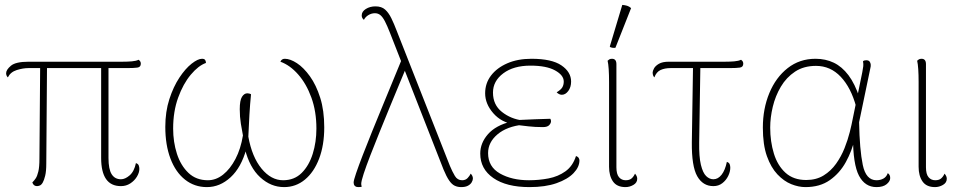

<svg xmlns="http://www.w3.org/2000/svg" viewBox="-20 -752 3936 784"><path d="M474 8Q433 8 413 -21Q393 -50 393 -107V-493H423V-107Q423 -61 436 -40.5Q449 -20 474 -20Q491 -20 509.5 -36Q528 -52 535 -86Q544 -83 546.5 -76.5Q549 -70 549 -62Q549 -47 539 -30.5Q529 -14 512 -3Q495 8 474 8ZM131 8Q117 8 112 -7Q120 -15 126 -24Q132 -33 136.5 -51.5Q141 -70 141 -104L144 -487L172 -486L169 -84Q169 -53 164.5 -34.5Q160 -16 154.5 -6.5Q149 3 142.5 5.5Q136 8 131 8ZM12 -436Q5 -443 5 -453Q5 -467 24.5 -483.5Q44 -500 97 -500H480Q501 -500 518.5 -501.5Q536 -503 546 -508Q548 -507 551.5 -503Q555 -499 555 -492Q555 -478 541 -476Q527 -474 501 -474Q450 -474 399.5 -474Q349 -474 299 -474Q249 -474 198.5 -474Q148 -474 97 -474Q74 -474 48.5 -466Q23 -458 12 -436Z M1143 -512Q1165 -512 1192.5 -494Q1220 -476 1245.5 -440.5Q1271 -405 1287.5 -353Q1304 -301 1304 -232Q1304 -159 1283 -104Q1262 -49 1225 -18.5Q1188 12 1140 12Q1086 12 1042.5 -28Q999 -68 980 -144H986Q965 -68 921.5 -28Q878 12 825 12Q774 12 735.5 -18.5Q697 -49 676 -104.5Q655 -160 655 -234Q655 -296 671.5 -347Q688 -398 712.5 -435Q737 -472 762.5 -492Q788 -512 805 -512Q815 -512 818 -506.5Q821 -501 821 -495Q790 -484 759 -447Q728 -410 707.5 -353.5Q687 -297 687 -227Q687 -172 702.5 -124Q718 -76 749.5 -46Q781 -16 829 -16Q862 -16 891 -39Q920 -62 941.5 -103Q963 -144 972 -199Q968 -219 963.5 -247Q959 -275 959 -306Q959 -342 968 -356.5Q977 -371 990 -371Q993 -371 997.5 -370Q1002 -369 1005 -367Q1001 -327 998.5 -284Q996 -241 994 -194Q1009 -111 1048 -63.5Q1087 -16 1136 -16Q1182 -16 1212 -46Q1242 -76 1257 -124Q1272 -172 1272 -227Q1272 -297 1251.5 -353.5Q1231 -410 1197.5 -448Q1164 -486 1125 -500Q1130 -512 1143 -512Z M1863 12Q1849 12 1837 6.5Q1825 1 1814 -15Q1803 -31 1791 -60L1572 -619Q1561 -647 1552 -664.5Q1543 -682 1533.5 -690Q1524 -698 1511 -698Q1497 -698 1484.5 -690.5Q1472 -683 1466 -671Q1462 -674 1459.5 -678.5Q1457 -683 1457 -689Q1457 -705 1474 -715.5Q1491 -726 1513 -726Q1538 -726 1552.5 -713Q1567 -700 1578 -677.5Q1589 -655 1600 -626L1817 -75Q1827 -51 1837.5 -33.5Q1848 -16 1867 -16Q1881 -16 1889.5 -25Q1898 -34 1902 -43Q1906 -39 1908.5 -34Q1911 -29 1911 -23Q1911 -16 1906 -7.5Q1901 1 1890.5 6.5Q1880 12 1863 12ZM1443 12Q1435 12 1430.5 8.5Q1426 5 1425 0.5Q1424 -4 1424 -7Q1424 -15 1434 -44.5Q1444 -74 1461 -118Q1478 -162 1499 -214Q1520 -266 1542 -319Q1564 -372 1584 -421Q1604 -470 1619 -506L1639 -477Q1627 -448 1609 -405Q1591 -362 1570.5 -312Q1550 -262 1529.5 -211.5Q1509 -161 1492 -117Q1475 -73 1465 -42.5Q1455 -12 1455 -1Q1455 0 1455.5 4Q1456 8 1457 10Q1456 11 1452 11.5Q1448 12 1443 12Z M2142 12Q2048 12 1994.5 -25Q1941 -62 1941 -125Q1941 -168 1972.5 -204Q2004 -240 2068 -256L2080 -244Q2027 -252 1994 -290Q1961 -328 1961 -371Q1961 -412 1985 -443.5Q2009 -475 2051.5 -493.5Q2094 -512 2150 -512Q2233 -512 2272.5 -485Q2312 -458 2312 -419Q2312 -396 2300.5 -380.5Q2289 -365 2274 -365Q2269 -365 2263.5 -367.5Q2258 -370 2253 -375Q2271 -386 2276.5 -396Q2282 -406 2282 -419Q2282 -445 2246.5 -464.5Q2211 -484 2146 -484Q2077 -484 2035 -452.5Q1993 -421 1993 -374Q1993 -324 2029.5 -295Q2066 -266 2115 -260L2117 -243Q2050 -236 2011.5 -203.5Q1973 -171 1973 -127Q1973 -71 2021.5 -43.5Q2070 -16 2140 -16Q2181 -16 2220 -23.5Q2259 -31 2289 -52.5Q2319 -74 2332 -115Q2340 -112 2343 -107Q2346 -102 2346 -97Q2346 -70 2322 -45Q2298 -20 2252.5 -4Q2207 12 2142 12ZM2197 -233Q2164 -233 2139 -236Q2114 -239 2096 -241V-262Q2133 -264 2164.5 -265Q2196 -266 2227 -267Q2230 -263 2230 -257Q2230 -249 2222.5 -241Q2215 -233 2197 -233Z M2534 12Q2499 12 2483 -11Q2467 -34 2467 -71V-417Q2467 -447 2465.5 -469.5Q2464 -492 2461 -504Q2464 -507 2468 -509.5Q2472 -512 2479 -512Q2488 -512 2492.5 -506.5Q2497 -501 2497 -490V-69Q2497 -41 2507.5 -28.5Q2518 -16 2535 -16Q2550 -16 2558.5 -23Q2567 -30 2573 -43Q2578 -37 2580 -32Q2582 -27 2582 -22Q2582 -6 2566.5 3Q2551 12 2534 12ZM2493 -557Q2489 -556 2480.5 -557Q2472 -558 2470 -562L2521 -732Q2532 -731 2540.5 -728.5Q2549 -726 2557 -719Z M2893 8Q2850 8 2827 -32.5Q2804 -73 2805 -171L2810 -493H2840L2835 -171Q2834 -112 2842 -79Q2850 -46 2863.5 -33Q2877 -20 2893 -20Q2912 -20 2926.5 -38.5Q2941 -57 2948 -91Q2957 -88 2959.5 -81.5Q2962 -75 2962 -67Q2962 -51 2953.5 -33.5Q2945 -16 2929.5 -4Q2914 8 2893 8ZM2652 -436Q2645 -443 2645 -456Q2645 -462 2650.5 -472.5Q2656 -483 2670.5 -491.5Q2685 -500 2711 -500H2940Q2961 -500 2978.5 -501.5Q2996 -503 3006 -508Q3008 -507 3011.5 -503Q3015 -499 3015 -492Q3015 -478 3001 -476Q2987 -474 2961 -474Q2900 -474 2840 -474Q2780 -474 2719 -474Q2694 -474 2677 -466Q2660 -458 2652 -436Z M3269 12Q3241 12 3211 0Q3181 -12 3154.5 -40Q3128 -68 3111.5 -114.5Q3095 -161 3095 -231Q3095 -308 3121.5 -372Q3148 -436 3196.5 -474Q3245 -512 3310 -512Q3351 -512 3384.5 -496Q3418 -480 3444.5 -445Q3471 -410 3490 -352L3476 -316Q3455 -394 3413 -438.5Q3371 -483 3312 -483Q3262 -483 3226.5 -459.5Q3191 -436 3168.5 -398Q3146 -360 3135.5 -316Q3125 -272 3125 -231Q3125 -174 3140 -125Q3155 -76 3187.5 -46.5Q3220 -17 3272 -17Q3313 -17 3343 -35.5Q3373 -54 3394 -83.5Q3415 -113 3428.5 -147Q3442 -181 3450 -213Q3458 -245 3462 -267L3501 -457Q3504 -473 3505 -481.5Q3506 -490 3504 -502Q3506 -504 3509.5 -505Q3513 -506 3517 -506Q3527 -506 3531 -500.5Q3535 -495 3535.5 -488Q3536 -481 3534 -474L3488 -253Q3490 -141 3503 -78.5Q3516 -16 3559 -16Q3575 -16 3587.5 -23Q3600 -30 3605 -45Q3615 -39 3615 -25Q3615 -12 3600.5 0Q3586 12 3559 12Q3512 12 3487.5 -34.5Q3463 -81 3463 -193L3470 -185Q3459 -136 3434 -90.5Q3409 -45 3368.5 -16.5Q3328 12 3269 12Z M3798 12Q3763 12 3747 -11Q3731 -34 3731 -71V-417Q3731 -447 3729.5 -469.5Q3728 -492 3725 -504Q3728 -507 3732 -509.5Q3736 -512 3743 -512Q3752 -512 3756.5 -506.5Q3761 -501 3761 -490V-69Q3761 -41 3771.5 -28.5Q3782 -16 3799 -16Q3814 -16 3822.5 -23Q3831 -30 3837 -43Q3842 -37 3844 -32Q3846 -27 3846 -22Q3846 -6 3830.5 3Q3815 12 3798 12Z"/></svg>

Font: Arima Thin Thin
Style: Regular
Weight: 250
Version: Version 1.100